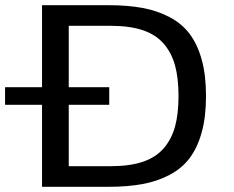

<svg xmlns="http://www.w3.org/2000/svg" viewBox="-32 -720 902 740"><path d="M130 0V-316H-12.5V-384H130V-700H385Q459.5 -700 516.8 -689.5Q574 -679 621.2 -654.2Q668.5 -629.5 698.8 -589.5Q729 -549.5 745.5 -489.8Q762 -430 762 -350Q762 -270 745.5 -210.2Q729 -150.5 698.8 -110.5Q668.5 -70.5 621.2 -45.8Q574 -21 516.8 -10.5Q459.5 0 385 0ZM233 -79.5H395Q468 -79.5 518.5 -96.5Q569 -113.5 599.2 -148.8Q629.5 -184 642.8 -232.8Q656 -281.5 656 -350Q656 -418.5 642.8 -467.2Q629.5 -516 599.2 -551.2Q569 -586.5 518.5 -603.5Q468 -620.5 395 -620.5H233V-384H389V-316H233Z"/></svg>

Font: League Mono Wide
Style: Regular
Weight: 400
Width: 8
Designer: Tyler Finck
Foundry: The League of Moveable Type / Tyler Finck
Version: Version 2.210